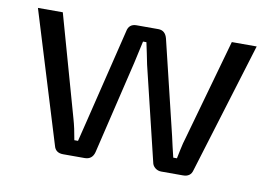

<svg xmlns="http://www.w3.org/2000/svg" viewBox="-59 -578 942 669"><g transform="rotate(10 412.0 -243.5)"><path d="M799 -487 657 -24Q651 0 624 0H547Q535 0 525.5 -7.5Q516 -15 514 -27L434 -358Q431 -372 426 -397.5Q421 -423 418 -435H406Q390 -363 389 -358L310 -27Q303 0 276 0H200Q173 0 167 -24L25 -487H113L214 -128Q223 -97 230 -55H243L261 -128L342 -460Q347 -487 374 -487H451Q476 -487 483 -459L563 -128Q565 -117 571 -92.5Q577 -68 580 -55H593Q594 -60 599.5 -86.5Q605 -113 610 -128L711 -487Z"/></g></svg>

Font: Exo 2
Style: Regular
Weight: 400
Designer: Natanael Gama
Version: Version 1.001;PS 001.001;hotconv 1.0.70;makeotf.lib2.5.58329